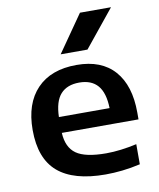

<svg xmlns="http://www.w3.org/2000/svg" viewBox="-90 -878 795 959"><g transform="rotate(-10 308.0 -399.0)"><path d="M368 10Q206.5 10 126.8 -58.2Q47 -126.5 47 -271.5Q47 -406 118 -480Q189 -554 319 -554Q445 -554 511 -479.2Q577 -404.5 577 -267.5V-232.5H188Q192 -158 237.8 -125.8Q283.5 -93.5 389.5 -93.5Q425 -93.5 464.8 -98.5Q504.5 -103.5 544.5 -112.5V-10.5Q496.5 0.5 452.8 5.2Q409 10 368 10ZM317 -465Q255 -465 222.2 -428.5Q189.5 -392 187.5 -313H444.5Q442.5 -391 410.5 -428Q378.5 -465 317 -465ZM250.5 -620 381.5 -808H539L386.5 -620Z"/></g></svg>

Font: Encode Sans Expanded Expanded SemiBold
Style: Regular
Weight: 600
Width: 7
Designer: Multiple Designers
Foundry: Impallari Type
Version: Version 3.000; ttfautohint (v1.8.3) -l 8 -r 50 -G 200 -x 14 